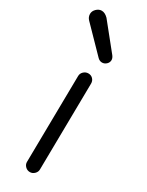

<svg xmlns="http://www.w3.org/2000/svg" viewBox="-209 -789 637 830"><g transform="rotate(30 110.0 -374.0)"><path d="M143.1 -560.1Q130.9 -560.1 121.1 -569.8L4.9 -689Q-6.8 -700.7 -6.8 -716.8Q-6.8 -731 4.9 -742.4Q16.6 -753.9 30.8 -753.9Q46.9 -753.9 63 -737.8L166 -609.9Q173.8 -599.6 173.8 -589.8Q173.8 -577.6 164.3 -568.8Q154.8 -560.1 143.1 -560.1ZM109.9 5.9Q96.2 5.9 86.7 -3.7Q77.1 -13.2 77.1 -25.9L83 -458Q83 -471.2 93 -480.7Q103 -490.2 116.2 -490.2Q129.9 -490.2 138.9 -481Q147.9 -471.7 147.9 -458L142.1 -25.9Q142.1 -13.2 132.3 -3.7Q122.6 5.9 109.9 5.9Z"/></g></svg>

Font: Comic Neue
Style: Regular
Weight: 400
Designer: Craig Rozynski
Foundry: Craig Rozynski
Version: Version 2.003;hotconv 1.0.109;makeotfexe 2.5.65596